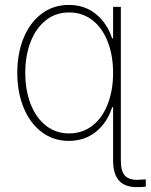

<svg xmlns="http://www.w3.org/2000/svg" viewBox="-20 -558 608 775"><path d="M436.5 88.9V-125H432.6Q413.1 -63 367.2 -26.1Q321.3 10.7 257.8 10.7Q195.8 10.7 148.7 -24.7Q101.6 -60.1 75.7 -122.6Q49.8 -185.1 49.8 -263.7Q49.8 -342.8 75.4 -405Q101.1 -467.3 148.2 -502.7Q195.3 -538.1 257.8 -538.1Q321.8 -538.1 366.9 -501.5Q412.1 -464.8 432.6 -403.3H436.5V-530.3H467.8V88.9Q467.8 132.3 483.4 150.1Q499 168 535.2 168Q544.9 168 568.4 166V195.3Q556.6 197.3 532.2 197.3Q483.9 197.3 460.2 170.9Q436.5 144.5 436.5 88.9ZM436.5 -263.7Q436.5 -333.5 415 -389.2Q393.6 -444.8 353.3 -476.3Q313 -507.8 258.8 -507.8Q205.1 -507.8 165 -476.1Q125 -444.3 103.5 -388.9Q82 -333.5 82 -263.7Q82 -194.3 103.5 -138.7Q125 -83 165 -51.3Q205.1 -19.5 258.8 -19.5Q313 -19.5 353.3 -51Q393.6 -82.5 415 -138.2Q436.5 -193.8 436.5 -263.7Z"/></svg>

Font: Pretendard Thin
Style: Regular
Weight: 100
Designer: Base glyphs from Inter by Rasmus Andersson; Hangeul glyphs from Noto Sans CJK(Source Han Sans) by Jang Soo-young and Kan
Foundry: Kil Hyung-jin
Version: Version 1.309